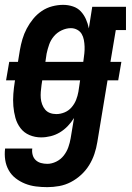

<svg xmlns="http://www.w3.org/2000/svg" viewBox="-25 -558 545 791"><path d="M170 213Q146 213 122.5 210Q99 207 78 198.5Q57 190 39.5 176.5Q22 163 11 143.5Q0 124 -3.5 101Q-7 78 -4 54H108Q106 67 109.5 80Q113 93 122 101.5Q131 110 143.5 113.5Q156 117 170 117Q188 117 206.5 108Q225 99 237.5 83Q250 67 256.5 48.5Q263 30 266 12L280 -72Q269 -54 254 -38.5Q239 -23 221.5 -12.5Q204 -2 184 3Q164 8 144 8Q119 8 96.5 -1.5Q74 -11 59.5 -30Q45 -49 38.5 -72.5Q32 -96 30 -121Q28 -146 30 -171.5Q32 -197 36 -222L37 -227H0L13 -303H49L57 -352Q61 -375 67.5 -397Q74 -419 85 -440Q96 -461 111.5 -480Q127 -499 147 -512.5Q167 -526 190 -532Q213 -538 235 -538Q256 -538 275.5 -531.5Q295 -525 308 -511Q321 -497 329 -479Q337 -461 341 -441L355 -530H494V-434H452L430 -303H475L462 -227H418L376 27Q372 52 364 76Q356 100 342.5 122Q329 144 309.5 162Q290 180 267 192Q244 204 219 208.5Q194 213 170 213ZM162 -303H318L319 -310Q321 -324 322.5 -338Q324 -352 323.5 -366Q323 -380 320.5 -393.5Q318 -407 311.5 -418Q305 -429 293 -435.5Q281 -442 267 -442Q248 -442 229 -433Q210 -424 197 -408.5Q184 -393 177.5 -374.5Q171 -356 167 -337ZM207 -88Q224 -88 241 -95Q258 -102 270 -116Q282 -130 288.5 -146.5Q295 -163 298 -180L305 -227H149L146 -207Q144 -193 143 -179.5Q142 -166 143 -153.5Q144 -141 148.5 -128.5Q153 -116 161 -106.5Q169 -97 181 -92.5Q193 -88 207 -88Z"/></svg>

Font: Iosevka Slab
Style: Bold Italic
Weight: 700
Italic angle: -9°
Monospace: yes
Designer: Belleve Invis
Foundry: Belleve Invis
Version: Version 11.1.0; ttfautohint (v1.8.3)